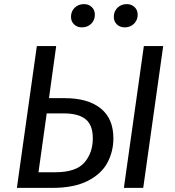

<svg xmlns="http://www.w3.org/2000/svg" viewBox="-20 -913 852 933"><path d="M531 -241Q531 -177 502 -122.5Q473 -68 406.5 -34Q340 0 234 0H62L159 -689H253L218 -436H295Q407 -436 469 -386.5Q531 -337 531 -241ZM773 -689 676 0H582L679 -689ZM431 -241Q431 -306 395.5 -334Q360 -362 290 -362H207L167 -76H249Q349 -76 390 -123Q431 -170 431 -241ZM325 -831Q325 -858 343 -875.5Q361 -893 388 -893Q411 -893 426 -878.5Q441 -864 441 -842Q441 -815 423 -797.5Q405 -780 378 -780Q355 -780 340 -794.5Q325 -809 325 -831ZM533 -831Q533 -858 551 -875.5Q569 -893 596 -893Q619 -893 634 -878.5Q649 -864 649 -842Q649 -815 631 -797.5Q613 -780 586 -780Q563 -780 548 -794.5Q533 -809 533 -831Z"/></svg>

Font: FiraGO
Style: Italic
Weight: 400
Italic angle: -8°
Designer: bBox Type GmbH
Foundry: bBox Type GmbH
Version: Version 1.001